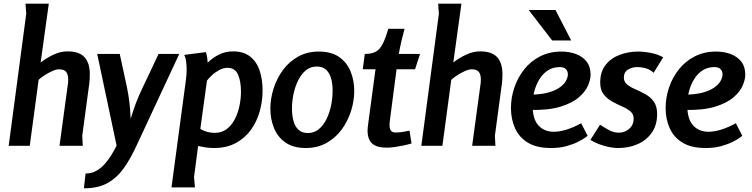

<svg xmlns="http://www.w3.org/2000/svg" viewBox="-20 -789 4067 1039"><path d="M244 -769 200 -451Q231 -475 269 -493Q307 -511 345 -511Q408 -511 437 -480Q466 -449 466 -387Q466 -360 463 -336L425 -54L428 0H302L346 -324Q348 -333 348.5 -342Q349 -351 349 -360Q349 -386 338 -400Q327 -414 299 -414Q284 -414 262 -404Q240 -394 220 -381Q200 -368 189 -357L141 0H27L122 -715L118 -769Z M443 150Q476 150 502 135Q528 120 548.5 96.5Q569 73 584.5 47Q600 21 611 -1L506 -497H628Q640 -441 649.5 -398Q659 -355 667 -316.5Q675 -278 680 -237.5Q685 -197 687 -146Q701 -193 716 -232Q731 -271 749.5 -310Q768 -349 789.5 -394Q811 -439 838 -497H950L717 3Q686 70 650 121Q614 172 563 201Q512 230 434 230Z M1241 -511Q1298 -511 1333.5 -483Q1369 -455 1385 -407Q1401 -359 1401 -299Q1401 -242 1385.5 -186.5Q1370 -131 1338 -86.5Q1306 -42 1256 -15Q1206 12 1138 12Q1114 12 1091.5 8.5Q1069 5 1052 1L1030 170L1035 225H908L986 -356Q988 -370 989 -384.5Q990 -399 990 -413Q990 -432 987.5 -454Q985 -476 977 -492L1094 -507Q1099 -492 1101 -478.5Q1103 -465 1104 -450Q1131 -477 1166 -494Q1201 -511 1241 -511ZM1211 -422Q1189 -422 1166.5 -410Q1144 -398 1126.5 -381.5Q1109 -365 1100 -353L1064 -91Q1082 -81 1100.5 -75.5Q1119 -70 1142 -70Q1179 -70 1205.5 -89.5Q1232 -109 1249.5 -142Q1267 -175 1275.5 -214.5Q1284 -254 1284 -293Q1284 -349 1268 -385.5Q1252 -422 1211 -422Z M1635 12Q1567 12 1524.5 -18Q1482 -48 1462.5 -96.5Q1443 -145 1443 -201Q1443 -255 1460.5 -310Q1478 -365 1511 -410Q1544 -455 1593 -482.5Q1642 -510 1705 -510Q1774 -510 1816 -480Q1858 -450 1877.5 -401.5Q1897 -353 1897 -297Q1897 -243 1879.5 -188Q1862 -133 1829 -88Q1796 -43 1747 -15.5Q1698 12 1635 12ZM1646 -69Q1679 -69 1704 -89Q1729 -109 1746 -143Q1763 -177 1771.5 -217.5Q1780 -258 1780 -298Q1780 -334 1772 -363.5Q1764 -393 1745.5 -411Q1727 -429 1694 -429Q1661 -429 1636 -409Q1611 -389 1594 -355Q1577 -321 1568.5 -281Q1560 -241 1560 -200Q1560 -165 1568 -135Q1576 -105 1595 -87Q1614 -69 1646 -69Z M2169 -633Q2160 -599 2152 -565Q2144 -531 2138 -497H2253L2226 -414H2126L2090 -139Q2089 -132 2088.5 -125Q2088 -118 2088 -111Q2088 -95 2094.5 -83.5Q2101 -72 2121 -72Q2140 -72 2159 -75Q2178 -78 2196 -82L2207 -13Q2189 -7 2165 -2Q2141 3 2117 6.5Q2093 10 2073 10Q2035 10 2012 -0.5Q1989 -11 1979 -32Q1969 -53 1969 -82Q1969 -90 1970 -98.5Q1971 -107 1972 -116L2012 -414H1943L1954 -497Q1992 -497 2014 -509.5Q2036 -522 2051 -551.5Q2066 -581 2081 -633Z M2477 -769 2433 -451Q2464 -475 2502 -493Q2540 -511 2578 -511Q2641 -511 2670 -480Q2699 -449 2699 -387Q2699 -360 2696 -336L2658 -54L2661 0H2535L2579 -324Q2581 -333 2581.5 -342Q2582 -351 2582 -360Q2582 -386 2571 -400Q2560 -414 2532 -414Q2517 -414 2495 -404Q2473 -394 2453 -381Q2433 -368 2422 -357L2374 0H2260L2355 -715L2351 -769Z M3018 -510Q3061 -510 3097 -496.5Q3133 -483 3154.5 -455.5Q3176 -428 3176 -384Q3176 -359 3162 -326Q3148 -293 3112 -262Q3076 -231 3012 -211.5Q2948 -192 2849 -194V-277Q2903 -277 2942 -287Q2981 -297 3005.5 -313.5Q3030 -330 3041.5 -349.5Q3053 -369 3053 -387Q3053 -404 3042 -415Q3031 -426 3009 -426Q2973 -426 2945.5 -408.5Q2918 -391 2899.5 -361Q2881 -331 2871.5 -295Q2862 -259 2862 -221Q2862 -145 2893.5 -110.5Q2925 -76 2977 -76Q3009 -76 3047 -88Q3085 -100 3125 -122L3160 -54Q3160 -54 3146.5 -44Q3133 -34 3107 -21Q3081 -8 3044.5 2Q3008 12 2962 12Q2884 12 2836.5 -17Q2789 -46 2767 -95.5Q2745 -145 2745 -204Q2745 -261 2763.5 -315.5Q2782 -370 2817 -414Q2852 -458 2903 -484Q2954 -510 3018 -510ZM2986 -735 3071 -570H2968L2841 -735Z M3517 -395Q3500 -412 3476 -419Q3452 -426 3428 -426Q3401 -426 3378.5 -412.5Q3356 -399 3356 -369Q3356 -346 3374 -331.5Q3392 -317 3419 -305.5Q3446 -294 3473 -279Q3500 -264 3518 -239Q3536 -214 3536 -172Q3536 -111 3506.5 -70Q3477 -29 3429.5 -8.5Q3382 12 3327 12Q3290 12 3248.5 0Q3207 -12 3175 -32L3227 -114Q3250 -99 3275.5 -85Q3301 -71 3329 -71Q3361 -71 3385 -92Q3409 -113 3409 -147Q3409 -172 3390.5 -187Q3372 -202 3345.5 -213.5Q3319 -225 3292 -240Q3265 -255 3246.5 -278.5Q3228 -302 3228 -342Q3228 -401 3257.5 -438Q3287 -475 3334 -492.5Q3381 -510 3433 -510Q3466 -510 3503 -502.5Q3540 -495 3569 -479Z M3855 -510Q3898 -510 3934 -496.5Q3970 -483 3991.5 -455.5Q4013 -428 4013 -384Q4013 -359 3999 -326Q3985 -293 3949 -262Q3913 -231 3849 -211.5Q3785 -192 3686 -194V-277Q3740 -277 3779 -287Q3818 -297 3842.5 -313.5Q3867 -330 3878.5 -349.5Q3890 -369 3890 -387Q3890 -404 3879 -415Q3868 -426 3846 -426Q3810 -426 3782.5 -408.5Q3755 -391 3736.5 -361Q3718 -331 3708.5 -295Q3699 -259 3699 -221Q3699 -145 3730.5 -110.5Q3762 -76 3814 -76Q3846 -76 3884 -88Q3922 -100 3962 -122L3997 -54Q3997 -54 3983.5 -44Q3970 -34 3944 -21Q3918 -8 3881.5 2Q3845 12 3799 12Q3721 12 3673.5 -17Q3626 -46 3604 -95.5Q3582 -145 3582 -204Q3582 -261 3600.5 -315.5Q3619 -370 3654 -414Q3689 -458 3740 -484Q3791 -510 3855 -510Z"/></svg>

Font: Rosario Light
Style: Bold Italic
Weight: 700
Italic angle: -8.05°
Version: Version 1.101; ttfautohint (v1.8.1.43-b0c9)